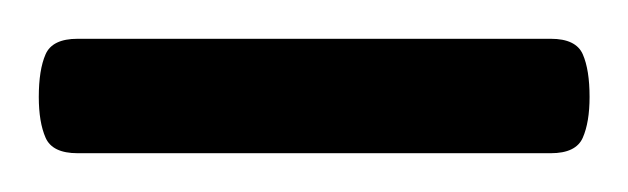

<svg xmlns="http://www.w3.org/2000/svg" viewBox="-40 -79 324 99"><path d="M0 0V-59H244V0ZM0 0Q-13 0 -16.5 -8Q-20 -16 -20 -29Q-20 -43 -16.5 -51Q-13 -59 0 -59ZM244 0V-59Q257 -59 260.5 -51Q264 -43 264 -29Q264 -16 260.5 -8Q257 0 244 0Z"/></svg>

Font: Changa ExtraLight ExtraLight
Style: Regular
Weight: 250
Version: Version 3.002; ttfautohint (v1.8.2)